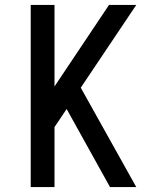

<svg xmlns="http://www.w3.org/2000/svg" viewBox="-20 -755 640 775"><path d="M424 0 249 -315 200 -242V0H104V-735H200V-406L420 -735H530L306 -401L530 0Z"/></svg>

Font: Iosevka Fixed Medium Extended
Style: Regular
Weight: 500
Width: 7
Monospace: yes
Designer: Belleve Invis
Foundry: Belleve Invis
Version: Version 24.1.1; ttfautohint (v1.8.4)